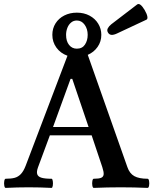

<svg xmlns="http://www.w3.org/2000/svg" viewBox="-41 -919 759 942"><path d="M-13.2 -42Q13.7 -42 31 -46.6Q48.3 -51.3 61.5 -65.2Q74.7 -79.1 85 -106L290 -645.5Q255.9 -657.7 235.8 -685.3Q215.8 -712.9 215.8 -748Q215.8 -779.3 231.4 -804.2Q247.1 -829.1 274.4 -843Q301.8 -856.9 335.9 -856.9Q371.1 -856.9 398.4 -842.3Q425.8 -827.6 440.9 -802.7Q456.1 -777.8 456.1 -748Q456.1 -714.8 437.7 -688.7Q419.4 -662.6 389.6 -649.9L584 -99.1Q594.7 -67.9 617.9 -54.9Q641.1 -42 683.1 -42Q688.5 -42 690.4 -30.8Q692.4 -19.5 690.4 -8.3Q688.5 2.9 683.1 2.9Q617.2 0 551.3 0Q484.9 0 418.9 2.9Q414.1 2.9 412.1 -8.3Q410.2 -19.5 412.1 -30.8Q414.1 -42 418.9 -42Q443.8 -42 455.1 -46.6Q466.3 -51.3 467.5 -63.2Q468.8 -75.2 460.9 -99.1L408.7 -254.9H203.6L145.5 -98.1Q137.7 -76.7 141.6 -64.5Q145.5 -52.2 162.4 -47.1Q179.2 -42 211.9 -42Q216.3 -42 218 -30.8Q219.7 -19.5 218 -8.3Q216.3 2.9 211.9 2.9Q155.8 0 99.6 0Q43.5 0 -13.2 2.9Q-18.1 2.9 -20 -8.3Q-22 -19.5 -20 -30.8Q-18.1 -42 -13.2 -42ZM393.6 -295.9 313.5 -532.2H305.2L219.2 -295.9ZM389.2 -748Q389.2 -776.9 374.3 -797.6Q359.4 -818.4 335.9 -818.4Q319.3 -818.4 307.4 -808.1Q295.4 -797.9 289.3 -781.7Q283.2 -765.6 283.2 -748Q283.2 -716.8 297.9 -698.5Q312.5 -680.2 335.9 -680.2Q362.8 -680.2 376 -700.4Q389.2 -720.7 389.2 -748ZM488.8 -759.3Q482.4 -769.5 488 -780.3Q493.7 -791 504.9 -799.8L631.8 -897Q639.2 -902.3 648.4 -895.3Q657.7 -888.2 668.5 -870.1Q679.7 -851.1 681.9 -838.1Q684.1 -825.2 677.2 -822.3L532.2 -754.4Q516.6 -747.1 505.6 -748Q494.6 -749 488.8 -759.3Z"/></svg>

Font: Junicode Two Beta VF
Style: Regular
Weight: 400
Designer: Peter S. Baker
Foundry: Briery Creek Software
Version: Version 1.031 beta; ttfautohint (v1.8.1.43-b0c9)